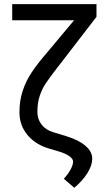

<svg xmlns="http://www.w3.org/2000/svg" viewBox="-20 -727 534 930"><path d="M447.3 -645.5 284.2 -433.6 256.8 -398.4Q218.8 -349.1 200.9 -322Q183.1 -294.9 172.1 -261.7Q161.1 -228.5 161.1 -184.6Q161.1 -149.4 181.6 -123.3Q202.1 -97.2 237.3 -86.9L300.8 -67.4Q359.9 -49.8 393.3 -21.2Q426.8 7.3 426.8 41Q426.8 74.2 403.3 111.6Q379.9 148.9 339.8 182.6L289.1 138.7Q310.1 116.2 322 93.8Q334 71.3 334 55.7Q334 42 314.9 28.8Q295.9 15.6 262.7 5.9L219.7 -6.8Q151.9 -26.4 113 -73.2Q74.2 -120.1 74.2 -182.6Q74.2 -239.3 89.6 -286.4Q105 -333.5 133.3 -376.2Q161.6 -418.9 209 -473.6L338.9 -628.9H39.1V-707H447.3Z"/></svg>

Font: WEMIX Pretendard
Style: Regular
Weight: 400
Designer: Base glyphs from Inter by Rasmus Andersson; Hangeul glyphs from Noto Sans CJK(Source Han Sans) by Jang Soo-young and Kan
Foundry: Kil Hyung-jin
Version: Version 1.000